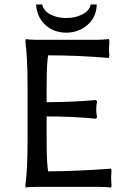

<svg xmlns="http://www.w3.org/2000/svg" viewBox="-20 -834 578 864"><path d="M189.9 -200.2Q189.9 -86.9 198.2 -58.1V-63Q257.8 -63 328.1 -66.2Q398.4 -69.3 439.5 -72.3L480 -75.2L481.9 -63Q480 -47.4 480 -30.8Q480 -27.3 481 -18.1Q481.9 -8.8 481.9 0L480 9.8Q456.1 6.8 419.9 6.8H147Q131.3 6.8 118.4 7.6Q105.5 8.3 100.6 8.8L95.2 9.8L94.2 -1Q104 -68.8 104 -200.2V-448.2Q104 -575.7 94.2 -647L96.2 -658.2Q112.8 -654.8 147 -654.8H410.2Q441.9 -654.8 470.2 -658.2L472.2 -647.9Q470.2 -619.6 470.2 -609.9Q470.2 -600.6 472.2 -585L470.2 -573.2Q331.5 -585 198.2 -585V-589.8Q189.9 -560.5 189.9 -448.2V-374Q314 -375 411.1 -383.8L417 -377.9Q413.1 -361.8 413.1 -341.8Q413.1 -322.3 417 -306.2L411.1 -299.8Q307.6 -310.1 189.9 -310.1ZM415 -814V-806.2Q410.6 -752 370.8 -719.5Q331.1 -687 278.8 -687Q222.7 -687 184.6 -721.4Q146.5 -755.9 142.1 -814H169.9Q175.8 -785.6 206.3 -769.3Q236.8 -752.9 278.8 -752.9Q318.8 -752.9 351.1 -769.5Q383.3 -786.1 388.2 -814Z"/></svg>

Font: Linear Smooth Low Contrast
Style: Regular
Weight: 500
Designer: Philipp H. Poll, Flanker
Foundry: Philipp H. Poll, reworked by Flanker
Version: Version 1.010 | FøM Fix